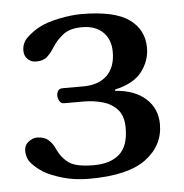

<svg xmlns="http://www.w3.org/2000/svg" viewBox="-43 -543 560 585"><g transform="rotate(-5 237.5 -251.0)"><path d="M114 -99Q127 -71 149 -55.5Q171 -40 225 -40Q275 -40 303 -64.5Q331 -89 331 -145Q331 -182 313 -201.5Q295 -221 267.5 -228.5Q240 -236 211 -236H151Q141 -236 136.5 -244.5Q132 -253 132 -261Q132 -269 136 -275.5Q140 -282 151 -282H213Q260 -282 286 -307Q312 -332 312 -379Q312 -417 289 -439.5Q266 -462 225 -462Q187 -462 166 -445Q145 -428 133 -408Q123 -392 111 -381Q99 -370 77 -370Q62 -370 51.5 -380Q41 -390 41 -406Q41 -430 58 -446Q75 -462 95 -473Q118 -486 157 -494Q196 -502 226 -502Q327 -502 372 -470Q417 -438 417 -382Q417 -343 392 -310Q367 -277 309 -264V-260Q368 -256 402 -225.5Q436 -195 436 -147Q436 -82 381 -41Q326 0 208 0Q163 0 127 -10.5Q91 -21 69 -34Q50 -46 35 -62Q20 -78 20 -102Q20 -119 33 -129Q46 -139 59 -139Q81 -139 94 -127.5Q107 -116 114 -99Z"/></g></svg>

Font: Marmelad
Style: Regular
Weight: 400
Designer: Manvel Shmavonyan
Foundry: Cyreal
Version: Version 1.110; ttfautohint (v1.8.4.7-5d5b)